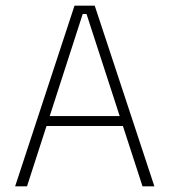

<svg xmlns="http://www.w3.org/2000/svg" viewBox="-20 -659 600 679"><path d="M33.5 0 243.5 -639H315L526 0H484L286 -609.5H272.5L75.5 0ZM133 -213.5V-248.5H426V-213.5Z"/></svg>

Font: Anek Latin Medium ExtraLight
Style: Regular
Weight: 250
Version: Version 1.003